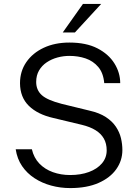

<svg xmlns="http://www.w3.org/2000/svg" viewBox="-20 -949 708 979"><path d="M338 10Q287.5 10 240.8 -2.8Q194 -15.5 155.8 -40.5Q117.5 -65.5 92.5 -102.2Q67.5 -139 60 -188H142.5Q152.5 -144.5 180.5 -115.2Q208.5 -86 249.5 -71.2Q290.5 -56.5 337.5 -56.5Q391.5 -56.5 433.5 -72Q475.5 -87.5 499.8 -116Q524 -144.5 524 -182.5Q524 -217 509.5 -242.5Q495 -268 467 -285.2Q439 -302.5 397.5 -312.5L251.5 -347.5Q172 -365.5 127.2 -409.2Q82.5 -453 82 -524.5Q82 -585.5 114.2 -632.2Q146.5 -679 203.2 -705.5Q260 -732 334 -732Q419.5 -732 476.8 -702.5Q534 -673 563.5 -625.5Q593 -578 593 -525H511.5Q507 -577 481 -607.5Q455 -638 416.8 -651Q378.5 -664 334 -664Q303 -664 272.8 -655.8Q242.5 -647.5 218 -631Q193.5 -614.5 179 -589.5Q164.5 -564.5 164.5 -531Q164.5 -490 192.8 -464.2Q221 -438.5 294.5 -419.5L436 -385Q487 -373.5 519.8 -352Q552.5 -330.5 571 -302.8Q589.5 -275 596.8 -244.5Q604 -214 604 -184Q604 -130.5 573 -86.5Q542 -42.5 482.5 -16.2Q423 10 338 10ZM403 -929H496L362 -783.5H300Z"/></svg>

Font: Public Sans Thin Light
Style: Regular
Weight: 300
Version: Version 1.007